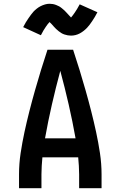

<svg xmlns="http://www.w3.org/2000/svg" viewBox="-20 -999 640 1019"><path d="M81 0V-74Q81 -130 89.5 -186.5Q98 -243 110 -298.5Q122 -354 136 -409Q150 -464 165.5 -518.5Q181 -573 197.5 -627Q214 -681 232 -735H368Q386 -681 402.5 -627Q419 -573 434.5 -518.5Q450 -464 464 -409Q478 -354 490 -298.5Q502 -243 510.5 -186.5Q519 -130 519 -74V0H400V-74Q400 -96 398.5 -119Q397 -142 395 -164H205Q203 -142 201.5 -119Q200 -96 200 -74V0ZM381 -265Q365 -355 344.5 -444.5Q324 -534 300 -623Q276 -534 255.5 -444.5Q235 -355 219 -265ZM357 -810Q348 -810 339.5 -811.5Q331 -813 322 -816Q313 -819 306.5 -823Q300 -827 292 -833Q284 -839 277.5 -845.5Q271 -852 266 -857.5Q261 -863 254.5 -870.5Q248 -878 243 -882Q237 -876 233 -870.5Q229 -865 223 -856.5Q217 -848 210.5 -837Q204 -826 197 -812L103 -855Q110 -869 117 -880.5Q124 -892 131 -902Q138 -912 144.5 -921Q151 -930 158 -937.5Q165 -945 175 -953Q185 -961 196 -966.5Q207 -972 219 -975.5Q231 -979 243 -979Q252 -979 260.5 -977.5Q269 -976 278 -972.5Q287 -969 293.5 -965.5Q300 -962 308 -955.5Q316 -949 322.5 -943Q329 -937 334 -931Q339 -925 345.5 -918.5Q352 -912 357 -906Q363 -913 367 -918.5Q371 -924 377 -932.5Q383 -941 389.5 -952Q396 -963 403 -976L497 -934Q490 -920 483 -908.5Q476 -897 469 -886.5Q462 -876 455.5 -867.5Q449 -859 442 -851.5Q435 -844 425 -836Q415 -828 404 -822Q393 -816 381 -813Q369 -810 357 -810Z"/></svg>

Font: Iosevka Curly Extended
Style: Bold
Weight: 700
Width: 7
Monospace: yes
Designer: Belleve Invis
Foundry: Belleve Invis
Version: Version 11.1.0; ttfautohint (v1.8.3)